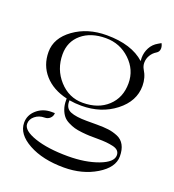

<svg xmlns="http://www.w3.org/2000/svg" viewBox="-146 -758 948 1045"><g transform="rotate(20 328.5 -236.0)"><path d="M317.4 -566.4Q230.5 -566.4 177.7 -521.5Q125 -476.6 125 -403.3Q125 -316.4 181.2 -254.4Q237.3 -192.4 317.4 -192.4Q407.2 -192.4 461.9 -243.2Q516.6 -293.9 516.6 -377Q516.6 -455.1 458 -510.7Q399.4 -566.4 317.4 -566.4ZM73.2 17.6Q73.2 56.6 149.4 82.5Q225.6 108.4 341.8 108.4Q442.4 108.4 516.6 80.6Q590.8 52.7 590.8 12.7Q590.8 -2.9 581.1 -13.2Q571.3 -23.4 551.8 -27.8Q532.2 -32.2 511.7 -34.2Q490.2 -36.1 460.9 -36.1Q432.6 -36.1 415 -36.6Q397.5 -37.1 370.1 -40Q342.8 -43 325.7 -47.9Q308.6 -52.7 288.1 -63Q267.6 -73.2 255.9 -87.9Q244.1 -102.5 236.3 -124.5Q228.5 -146.5 228.5 -174.8V-184.6Q144.5 -204.1 96.7 -258.3Q48.8 -312.5 48.8 -389.6Q48.8 -469.7 127.4 -526.4Q206.1 -583 316.4 -583Q460.9 -583 537.1 -513.7Q536.1 -523.4 536.1 -532.2Q536.1 -563.5 550.8 -591.3Q565.4 -619.1 593.8 -634.8L610.4 -644.5Q618.2 -630.9 618.2 -616.2Q618.2 -596.7 601.6 -586.9Q582 -575.2 570.3 -555.2Q558.6 -535.2 558.6 -512.7Q558.6 -493.2 568.4 -476.6Q592.8 -437.5 592.8 -389.6Q592.8 -300.8 511.7 -237.8Q430.7 -174.8 316.4 -174.8Q279.3 -174.8 246.1 -180.7V-174.8Q246.1 -133.8 278.3 -120.6Q310.5 -107.4 372.1 -107.4H432.6Q471.7 -107.4 498.5 -104Q525.4 -100.6 552.7 -89.4Q580.1 -78.1 594.2 -52.2Q608.4 -26.4 608.4 12.7Q608.4 77.1 528.3 125.5Q448.2 173.8 341.8 173.8Q218.8 173.8 137.2 128.9Q55.7 84 55.7 17.6Q55.7 -26.4 90.8 -57.1Q126 -87.9 175.8 -87.9H195.3Q195.3 -70.3 182.6 -58.1Q169.9 -45.9 151.4 -45.9Q119.1 -45.9 96.2 -27.3Q73.2 -8.8 73.2 17.6Z"/></g></svg>

Font: FoglihtenNo07
Style: Regular
Weight: 500
Designer: gluk (gluksza@wp.pl)
Foundry: gluk (gluksza@wp.pl)
Version: Version 0.871